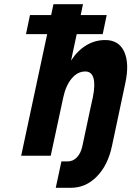

<svg xmlns="http://www.w3.org/2000/svg" viewBox="-20 -743 640 916"><path d="M81 0 205 -580H104L123 -671H224L235 -723H376L365 -671H489L470 -580H346L319 -454Q349 -501 391 -526.5Q433 -552 482 -552Q547 -552 572.5 -496.5Q598 -441 578 -347L519 -69L514 -46Q495 45 442 99Q389 153 318 153H246L273 27H303Q329 27 347.5 7Q366 -13 373 -46L410 -220L423 -279Q435 -338 426 -370Q417 -402 387 -402Q350 -402 322 -368.5Q294 -335 282 -279L222 0Z"/></svg>

Font: Geist Mono Black
Style: Italic
Weight: 900
Italic angle: -12°
Monospace: yes
Designer: Basement.studio, Andrés Briganti, Mateo Zaragoza
Foundry: Basement.studio, Vercel, Andrés Briganti, Guido Ferreyra, Mateo Zaragoza
Version: Version 1.500; ttfautohint (v1.8.4.7-5d5b)